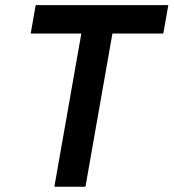

<svg xmlns="http://www.w3.org/2000/svg" viewBox="-20 -713 663 733"><path d="M187.5 0 290.5 -585H97.2L116.2 -693.4H622.6L603.5 -585H409.2L306.2 0Z"/></svg>

Font: Cascadia Code PL SemiBold
Style: Italic
Weight: 600
Italic angle: -10°
Monospace: yes
Designer: Aaron Bell
Foundry: Saja Typeworks
Version: Version 2404.023; ttfautohint (v1.8.4)